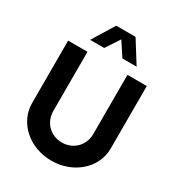

<svg xmlns="http://www.w3.org/2000/svg" viewBox="-230 -1144 1199 1298"><g transform="rotate(30 369.0 -495.0)"><path d="M293 -1000 188 -829H298L369 -937L440 -829H551L444 -1000ZM369 10C541 10 676 -111 676 -262V-750H525V-289C525 -197 456 -132 369 -132C282 -132 213 -197 213 -289V-750H62V-262C62 -111 197 10 369 10Z"/></g></svg>

Font: Oakes Bold
Style: Regular
Weight: 700
Designer: Samuel Oakes
Foundry: Samuel Oakes
Version: Version 1.003;PS 001.003;hotconv 1.0.88;makeotf.lib2.5.64775